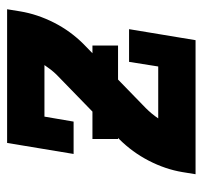

<svg xmlns="http://www.w3.org/2000/svg" viewBox="-35 -535 570 540"><g transform="rotate(90 250.0 -265.0)"><path d="M6 0 12 -37Q20 -85 43.5 -131.5Q67 -178 104 -215L284 -390Q292 -398 299.5 -407Q307 -416 313 -425Q313 -425 313 -425Q313 -425 313 -425H167L154 -343H62L93 -530H470L464 -493Q456 -445 432 -398.5Q408 -352 371 -315L191 -140Q183 -132 176 -123Q169 -114 163 -105Q163 -105 163 -105Q163 -105 163 -105H308L322 -187H413L382 0ZM108 -240V-312H371V-240Z"/></g></svg>

Font: Iosevka Curly Slab XBdObl
Style: Regular
Weight: 800
Italic angle: -9°
Monospace: yes
Designer: Belleve Invis
Foundry: Belleve Invis
Version: Version 11.1.0; ttfautohint (v1.8.3)